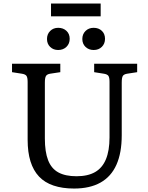

<svg xmlns="http://www.w3.org/2000/svg" viewBox="-20 -1065 850 1099"><path d="M403.8 14.2Q336.9 14.2 286.4 -2.9Q235.8 -20 203.4 -54.4Q170.9 -88.9 154.5 -141.4Q138.2 -193.8 138.2 -265.1V-596.2Q138.2 -621.1 131.6 -630.6Q125 -640.1 105 -643.1L48.8 -651.9V-700.2H325.2V-651.9L267.1 -643.1Q249 -640.1 242.9 -629.6Q236.8 -619.1 236.8 -591.8V-272Q236.8 -195.8 255.4 -147.9Q273.9 -100.1 314 -78.1Q354 -56.2 418 -56.2Q482.9 -56.2 524.4 -80.1Q565.9 -104 586.4 -153.6Q606.9 -203.1 606.9 -278.8V-596.2Q606.9 -621.1 600.6 -630.6Q594.2 -640.1 574.2 -643.1L519 -651.9V-700.2H765.1V-651.9L708 -643.1Q689 -640.1 682.9 -630.1Q676.8 -620.1 676.8 -591.8V-291Q676.8 -189.9 646.5 -122.1Q616.2 -54.2 555.4 -20Q494.6 14.2 403.8 14.2ZM516.1 -778.8Q488.3 -778.8 469.7 -796.4Q451.2 -814 451.2 -841.8Q451.2 -869.6 469.5 -887.7Q487.8 -905.8 516.1 -905.8Q544.9 -905.8 563 -888.4Q581.1 -871.1 581.1 -842.8Q581.1 -814.9 563 -796.9Q544.9 -778.8 516.1 -778.8ZM313 -778.8Q285.2 -778.8 267.1 -796.4Q249 -814 249 -841.8Q249 -869.6 267.1 -887.7Q285.2 -905.8 313 -905.8Q341.8 -905.8 360.4 -888.4Q378.9 -871.1 378.9 -842.8Q378.9 -814.9 360.4 -796.9Q341.8 -778.8 313 -778.8ZM272 -971.7V-1044.9H556.2V-971.7Z"/></svg>

Font: Literata
Style: Regular
Weight: 400
Designer: Latin by Veronika Burian and Jose Scaglione. Greek by Irene Vlachou. Cyrillic by Vera Evstafieva.
Foundry: TypeTogether
Version: Version 3.002